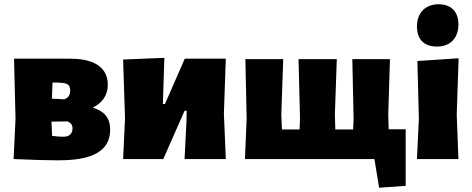

<svg xmlns="http://www.w3.org/2000/svg" viewBox="-20 -748 2219 903"><path d="M416 -242C460 -263 487 -299 487 -349C487 -449 393 -472 311 -472H46L53 -190L44 0C133 4 202 6 250 6C350 6 498 -6 498 -138C498 -195 470 -225 416 -242ZM227 -360H230C263 -360 284 -358 295 -353C305 -348 310 -338 310 -323C310 -301 303 -289 282 -281L224 -284ZM310 -115C302 -108 292 -105 279 -105C262 -105 244 -106 225 -109L222 -176L298 -177C313 -169 321 -162 321 -144C321 -131 317 -122 310 -115Z M559 -468 568 -190 559 0H748L848 -227H858L857 -177L848 0H1042L1033 -215L1042 -472H849L756 -259H746L753 -476Z M1132 0H1741L1763 135L1888 126V-140H1808L1806 -209L1814 -470H1637L1643 -190L1641 -139H1557L1555 -209L1564 -470H1384L1391 -190L1389 -139H1306L1303 -209L1312 -470H1134L1140 -190Z M1950 -190 1941 0H2136L2128 -210L2137 -474L1943 -461ZM2043 -728C1980 -728 1941 -687 1941 -624C1941 -563 1974 -529 2035 -529C2099 -529 2136 -570 2136 -633C2136 -692 2103 -728 2043 -728Z"/></svg>

Font: Luna Sans Black
Style: Regular
Weight: 900
Designer: Juan Pablo del Peral
Foundry: Huerta Tipografica
Version: Version 2.001; ttfautohint (v1.5)